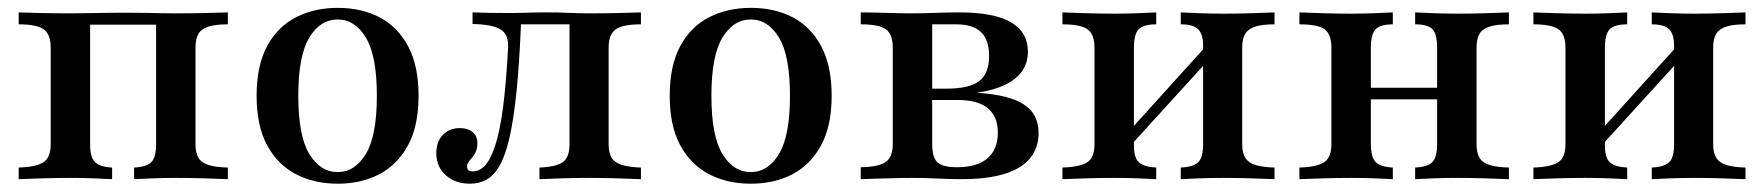

<svg xmlns="http://www.w3.org/2000/svg" viewBox="-20 -447 4401 479"><path d="M26.6 0V-29Q71.8 -30.6 89.1 -42.7Q106.5 -54.8 106.5 -87.1V-328.2Q106.5 -361.3 89.1 -373.8Q71.8 -386.3 26.6 -386.3V-416.1Q44.4 -415.3 81.9 -414.5Q119.4 -413.7 154 -413.7Q175 -413.7 194.8 -414.1Q214.5 -414.5 237.5 -414.9Q260.5 -415.3 291.9 -415.3Q323.4 -415.3 343.5 -414.9Q363.7 -414.5 381 -414.1Q398.4 -413.7 420.2 -413.7Q455.6 -413.7 492.7 -414.5Q529.8 -415.3 548.4 -416.1V-386.3Q517.7 -386.3 500 -380.6Q482.3 -375 475 -362.5Q467.7 -350 467.7 -328.2V-87.1Q467.7 -66.1 475 -53.6Q482.3 -41.1 500 -35.5Q517.7 -29.8 548.4 -29V0Q529.8 -0.8 492.7 -2Q455.6 -3.2 420.2 -3.2Q389.5 -3.2 359.7 -2Q329.8 -0.8 314.5 0V-29Q346 -30.6 357.7 -42.7Q369.4 -54.8 369.4 -87.1V-389.5L373.4 -385.5H201.6L204.8 -389.5V-87.1Q204.8 -54.8 216.9 -42.7Q229 -30.6 259.7 -29V0Q245.2 -0.8 215.7 -2Q186.3 -3.2 155.6 -3.2Q120.2 -3.2 82.7 -2Q45.2 -0.8 26.6 0Z M822.6 11.3Q763.7 11.3 718.1 -12.5Q672.6 -36.3 646.4 -84.7Q620.2 -133.1 620.2 -208.1Q620.2 -283.1 646.4 -331.9Q672.6 -380.6 718.5 -404Q764.5 -427.4 822.6 -427.4Q881.5 -427.4 926.6 -404Q971.8 -380.6 998 -331.9Q1024.2 -283.1 1024.2 -208.1Q1024.2 -133.1 998 -84.7Q971.8 -36.3 926.6 -12.5Q881.5 11.3 822.6 11.3ZM822.6 -17.7Q865.3 -17.7 892.7 -62.9Q920.2 -108.1 920.2 -208.1Q920.2 -308.1 892.7 -353.2Q865.3 -398.4 822.6 -398.4Q779 -398.4 751.6 -353.2Q724.2 -308.1 724.2 -208.1Q724.2 -108.1 751.6 -62.9Q779 -17.7 822.6 -17.7Z M1152.4 11.3Q1116.1 11.3 1092.3 -9.7Q1068.5 -30.6 1068.5 -65.3Q1068.5 -93.5 1084.7 -110.5Q1100.8 -127.4 1127.4 -127.4Q1147.6 -127.4 1159.3 -117.3Q1171 -107.3 1171 -89.5Q1171 -74.2 1164.9 -64.1Q1158.9 -54 1152 -46.8Q1145.2 -39.5 1145.2 -31.5Q1145.2 -19.4 1158.9 -19.4Q1175.8 -19.4 1189.5 -33.5Q1203.2 -47.6 1214.9 -82.3Q1226.6 -116.9 1234.7 -177Q1242.7 -237.1 1247.6 -328.2Q1249.2 -362.1 1227.8 -374.2Q1206.5 -386.3 1158.9 -387.1V-416.1Q1175.8 -415.3 1201.6 -414.9Q1227.4 -414.5 1252.4 -414.5Q1271 -414.5 1292.3 -415.3Q1313.7 -416.1 1342.7 -416.1Q1374.2 -416.1 1400 -414.9Q1425.8 -413.7 1452.4 -413.7Q1487.1 -413.7 1523 -414.5Q1558.9 -415.3 1579 -416.1V-386.3Q1533.9 -386.3 1516.1 -373.8Q1498.4 -361.3 1498.4 -328.2V-87.1Q1498.4 -54.8 1516.1 -42.7Q1533.9 -30.6 1579 -29V0Q1560.5 -0.8 1523.4 -2Q1486.3 -3.2 1450.8 -3.2Q1414.5 -3.2 1379 -2Q1343.5 -0.8 1325.8 0V-29Q1367.7 -30.6 1384.3 -42.7Q1400.8 -54.8 1400.8 -87.1V-388.7L1403.2 -386.3H1274.2L1279.8 -388.7Q1275.8 -287.9 1268.5 -217.7Q1261.3 -147.6 1250.8 -102.4Q1240.3 -57.3 1225.8 -32.7Q1211.3 -8.1 1193.1 1.6Q1175 11.3 1152.4 11.3Z M1853.2 11.3Q1794.4 11.3 1748.8 -12.5Q1703.2 -36.3 1677 -84.7Q1650.8 -133.1 1650.8 -208.1Q1650.8 -283.1 1677 -331.9Q1703.2 -380.6 1749.2 -404Q1795.2 -427.4 1853.2 -427.4Q1912.1 -427.4 1957.3 -404Q2002.4 -380.6 2028.6 -331.9Q2054.8 -283.1 2054.8 -208.1Q2054.8 -133.1 2028.6 -84.7Q2002.4 -36.3 1957.3 -12.5Q1912.1 11.3 1853.2 11.3ZM1853.2 -17.7Q1896 -17.7 1923.4 -62.9Q1950.8 -108.1 1950.8 -208.1Q1950.8 -308.1 1923.4 -353.2Q1896 -398.4 1853.2 -398.4Q1809.7 -398.4 1782.3 -353.2Q1754.8 -308.1 1754.8 -208.1Q1754.8 -108.1 1782.3 -62.9Q1809.7 -17.7 1853.2 -17.7Z M2127.4 0V-29.8Q2172.6 -30.6 2189.9 -43.1Q2207.3 -55.6 2207.3 -87.9V-328.2Q2207.3 -361.3 2190.3 -373.8Q2173.4 -386.3 2127.4 -386.3V-416.1Q2139.5 -416.1 2160.5 -415.7Q2181.5 -415.3 2205.6 -414.5Q2229.8 -413.7 2251.6 -413.7Q2283.1 -413.7 2313.3 -414.9Q2343.5 -416.1 2372.6 -416.1Q2459.7 -416.1 2502 -391.5Q2544.4 -366.9 2544.4 -317.7Q2544.4 -276.6 2512.1 -250.8Q2479.8 -225 2419.4 -216.1V-215.3Q2496.8 -210.5 2533.9 -186.7Q2571 -162.9 2571 -115.3Q2571 -58.9 2523 -29.4Q2475 0 2379.8 0Q2352.4 0 2319.4 -1.6Q2286.3 -3.2 2254 -3.2Q2232.3 -3.2 2207.7 -2.4Q2183.1 -1.6 2161.3 -1.2Q2139.5 -0.8 2127.4 0ZM2366.9 -29.8Q2417.7 -29.8 2443.5 -52Q2469.4 -74.2 2469.4 -116.1Q2469.4 -156.5 2444.4 -177Q2419.4 -197.6 2368.5 -197.6H2279.8V-225.8H2341.1Q2398.4 -225.8 2423 -244.8Q2447.6 -263.7 2447.6 -307.3Q2447.6 -347.6 2427.4 -366.9Q2407.3 -386.3 2365.3 -386.3H2300L2305.6 -390.3V-87.9Q2305.6 -54.8 2318.5 -42.3Q2331.5 -29.8 2366.9 -29.8Z M2925.8 0V-29Q2957.3 -30.6 2969.4 -42.3Q2981.5 -54 2981.5 -87.1V-332.3Q2981.5 -362.1 2969 -374.2Q2956.5 -386.3 2925.8 -386.3V-416.1Q2941.1 -415.3 2971 -414.1Q3000.8 -412.9 3032.3 -412.9Q3067.7 -412.9 3104.4 -414.1Q3141.1 -415.3 3159.7 -416.1V-386.3Q3130.6 -386.3 3112.9 -381Q3095.2 -375.8 3087.1 -363.3Q3079 -350.8 3079 -328.2V-87.1Q3079 -65.3 3087.1 -52.8Q3095.2 -40.3 3112.9 -35.1Q3130.6 -29.8 3159.7 -29V0Q3141.1 -0.8 3104.4 -2Q3067.7 -3.2 3032.3 -3.2Q3000.8 -3.2 2971 -2Q2941.1 -0.8 2925.8 0ZM2630.6 0V-29Q2675 -30.6 2692.7 -42.3Q2710.5 -54 2710.5 -87.1V-328.2Q2710.5 -362.1 2692.7 -374.2Q2675 -386.3 2630.6 -386.3V-416.1Q2649.2 -415.3 2686.7 -414.1Q2724.2 -412.9 2759.7 -412.9Q2791.1 -412.9 2820.2 -414.1Q2849.2 -415.3 2864.5 -416.1V-386.3Q2833.1 -386.3 2821 -374.2Q2808.9 -362.1 2808.9 -328.2V-83.9Q2808.9 -53.2 2821.4 -41.9Q2833.9 -30.6 2864.5 -29V0Q2849.2 -0.8 2820.2 -2Q2791.1 -3.2 2759.7 -3.2Q2724.2 -3.2 2686.7 -2Q2649.2 -0.8 2630.6 0ZM2796.8 -79.8 2779.8 -100.8 2992.7 -336.3 3010.5 -314.5Z M3510.5 0V-29Q3542.7 -30.6 3554 -43.1Q3565.3 -55.6 3565.3 -87.1V-328.2Q3565.3 -361.3 3554 -373.8Q3542.7 -386.3 3510.5 -386.3V-416.1Q3525.8 -415.3 3555.6 -414.1Q3585.5 -412.9 3616.1 -412.9Q3651.6 -412.9 3688.7 -414.1Q3725.8 -415.3 3744.4 -416.1V-386.3Q3713.7 -386.3 3696 -380.6Q3678.2 -375 3671 -362.5Q3663.7 -350 3663.7 -328.2V-87.1Q3663.7 -66.1 3671 -53.6Q3678.2 -41.1 3696 -35.5Q3713.7 -29.8 3744.4 -29V0Q3725.8 -0.8 3688.7 -2Q3651.6 -3.2 3616.1 -3.2Q3585.5 -3.2 3555.6 -2Q3525.8 -0.8 3510.5 0ZM3221.8 0V-29Q3267.7 -30.6 3284.7 -43.1Q3301.6 -55.6 3301.6 -87.1V-328.2Q3301.6 -361.3 3284.7 -373.8Q3267.7 -386.3 3221.8 -386.3V-416.1Q3240.3 -415.3 3277.8 -414.1Q3315.3 -412.9 3350.8 -412.9Q3381.5 -412.9 3410.9 -414.1Q3440.3 -415.3 3454.8 -416.1V-386.3Q3423.4 -386.3 3411.7 -373.8Q3400 -361.3 3400 -328.2V-87.1Q3400 -55.6 3411.7 -43.1Q3423.4 -30.6 3454.8 -29V0Q3440.3 -0.8 3410.9 -2Q3381.5 -3.2 3350.8 -3.2Q3315.3 -3.2 3277.8 -2Q3240.3 -0.8 3221.8 0ZM3362.1 -199.2V-228.2H3603.2V-199.2Z M4100.8 0V-29Q4132.3 -30.6 4144.4 -42.3Q4156.5 -54 4156.5 -87.1V-332.3Q4156.5 -362.1 4144 -374.2Q4131.5 -386.3 4100.8 -386.3V-416.1Q4116.1 -415.3 4146 -414.1Q4175.8 -412.9 4207.3 -412.9Q4242.7 -412.9 4279.4 -414.1Q4316.1 -415.3 4334.7 -416.1V-386.3Q4305.6 -386.3 4287.9 -381Q4270.2 -375.8 4262.1 -363.3Q4254 -350.8 4254 -328.2V-87.1Q4254 -65.3 4262.1 -52.8Q4270.2 -40.3 4287.9 -35.1Q4305.6 -29.8 4334.7 -29V0Q4316.1 -0.8 4279.4 -2Q4242.7 -3.2 4207.3 -3.2Q4175.8 -3.2 4146 -2Q4116.1 -0.8 4100.8 0ZM3805.6 0V-29Q3850 -30.6 3867.7 -42.3Q3885.5 -54 3885.5 -87.1V-328.2Q3885.5 -362.1 3867.7 -374.2Q3850 -386.3 3805.6 -386.3V-416.1Q3824.2 -415.3 3861.7 -414.1Q3899.2 -412.9 3934.7 -412.9Q3966.1 -412.9 3995.2 -414.1Q4024.2 -415.3 4039.5 -416.1V-386.3Q4008.1 -386.3 3996 -374.2Q3983.9 -362.1 3983.9 -328.2V-83.9Q3983.9 -53.2 3996.4 -41.9Q4008.9 -30.6 4039.5 -29V0Q4024.2 -0.8 3995.2 -2Q3966.1 -3.2 3934.7 -3.2Q3899.2 -3.2 3861.7 -2Q3824.2 -0.8 3805.6 0ZM3971.8 -79.8 3954.8 -100.8 4167.7 -336.3 4185.5 -314.5Z"/></svg>

Font: Playfair SemiBold
Style: Regular
Weight: 600
Designer: Claus Eggers Sørensen
Foundry: Claus Eggers Sørensen
Version: Version 2.001;gftools[0.9.30]